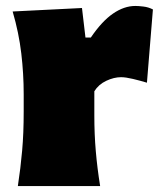

<svg xmlns="http://www.w3.org/2000/svg" viewBox="-20 -625 547 645"><path d="M40 0Q49.3 -61 54.4 -119.1Q59.6 -177.2 59.6 -250.5V-308.6Q59.6 -377 51.5 -445.6Q43.5 -514.2 22.5 -586.4L255.4 -598.1L267.1 -499H285.2Q322.3 -553.7 359.6 -579.3Q397 -605 434.6 -605Q445.3 -605 461.9 -603Q478.5 -601.1 493.7 -593.3L473.6 -347.2Q451.2 -354 426.5 -359.9Q401.9 -365.7 386.7 -365.7Q362.8 -365.7 336.9 -353.5Q311 -341.3 296.9 -318.4V-236.8Q296.9 -173.8 301.8 -117.4Q306.6 -61 316.4 0Z"/></svg>

Font: Pinar-DS1-FD Black
Style: Regular
Weight: 900
Designer: Amin Abedi
Version: Version 2.000